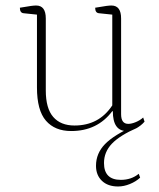

<svg xmlns="http://www.w3.org/2000/svg" viewBox="-20 -463 578 696"><path d="M238 12Q179 12 146.5 -25.5Q114 -63 114 -146V-410L66 -415Q52 -416 52 -435Q81 -440 92.5 -441.5Q104 -443 111 -443Q146 -443 146 -396V-135Q146 -70 173 -39Q200 -8 250 -8Q339 -8 387 -81V-410L339 -415Q325 -416 325 -435Q354 -440 365.5 -441.5Q377 -443 384 -443Q419 -443 419 -396V-49Q419 -14 445 -14Q457 -14 472.5 -20.5Q488 -27 499 -37L504 -22Q491 -7 473 2.5Q455 12 439 12Q389 12 389 -60H387Q333 12 238 12ZM408 213Q371 213 349.5 192.5Q328 172 328 138Q328 93 360.5 59.5Q393 26 469 -8L478 0Q414 28 385.5 58Q357 88 357 128Q357 189 418 189Q456 189 483 167L488 181Q473 195 451 204Q429 213 408 213Z"/></svg>

Font: Petrona Thin
Style: Regular
Weight: 100
Designer: Ringo R. Seeber
Foundry: Ringo R. Seeber
Version: Version 2.001; ttfautohint (v1.8.3)